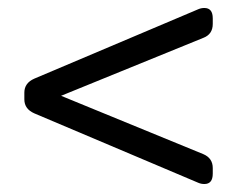

<svg xmlns="http://www.w3.org/2000/svg" viewBox="-20 -468 600 481"><path d="M513 -47V-33Q513 -7 492 -7Q484 -7 477 -10L66 -184Q41 -195 41 -219V-236Q41 -260 66 -271L477 -445Q484 -448 492 -448Q513 -448 513 -422V-408Q513 -382 489 -373L133 -228L489 -82Q513 -72 513 -47Z"/></svg>

Font: mmAsap
Style: Regular
Weight: 400
Designer: Pablo Cosgaya
Foundry: Omnibus-Type
Version: Version 1.001